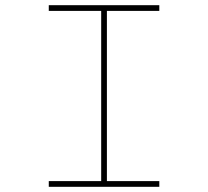

<svg xmlns="http://www.w3.org/2000/svg" viewBox="-20 -720 802 740"><path d="M168 0V-22H370V-678H168V-700H594V-678H392V-22H594V0Z"/></svg>

Font: Lexend Zetta Thin
Style: Regular
Weight: 250
Version: Version 1.007